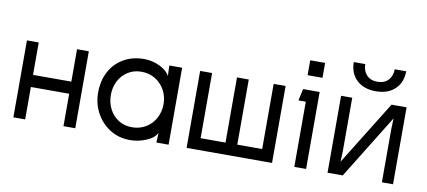

<svg xmlns="http://www.w3.org/2000/svg" viewBox="-65 -913 2570 1155"><g transform="rotate(10 1220.0 -335.0)"><path d="M434 0H362V-198H128V0H56V-470H128V-272H362V-470H434Z M932 -235Q932 -281 911 -319.5Q890 -358 853 -381Q816 -404 768 -404Q722 -404 686 -381.5Q650 -359 630 -320.5Q610 -282 610 -235Q610 -188 630 -149Q650 -110 686 -87.5Q722 -65 768 -65Q816 -65 853.5 -88Q891 -111 911.5 -150Q932 -189 932 -235ZM928 -406 926 -458V-470H1004V0H930V-8L932 -60Q918 -28 869.5 -7.5Q821 13 770 13Q701 13 647 -21Q593 -55 562.5 -112Q532 -169 532 -235Q532 -308 562 -364Q592 -420 646 -451Q700 -482 770 -482Q822 -482 867.5 -459.5Q913 -437 928 -406Z M1339 -72V-470H1411V-72H1563V-470H1636V0H1114V-470H1187V-72Z M1846 -648V-557H1755V-648ZM1844 0H1772V-398H1727L1743 -470H1844Z M2375 0H2307V-330L2311 -424L2328 -421L2068 0H1975V-470H2043V-140L2039 -46L2022 -49L2283 -470H2375ZM2015 -683H2085Q2085 -643 2108.5 -617Q2132 -591 2175 -591Q2218 -591 2241.5 -617Q2265 -643 2265 -683H2335Q2335 -615 2292 -574Q2249 -533 2175 -533Q2101 -533 2058 -574Q2015 -615 2015 -683Z"/></g></svg>

Font: Kreadon
Style: Regular
Weight: 400
Designer: kohakuno
Foundry: StudioGnu
Version: Version 1.000;Glyphs 3.1.2 (3151)